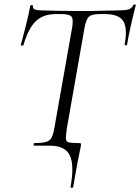

<svg xmlns="http://www.w3.org/2000/svg" viewBox="-20 -673 647 887"><path d="M318 191Q317 195 311 194.5Q305 194 306 190Q324 90 302.5 45Q281 0 210 0H139Q135 0 135 -6Q135 -12 139 -12Q173 -12 191.5 -17Q210 -22 218 -37Q226 -52 231 -81L313 -544Q320 -584 310.5 -596Q301 -608 262 -608H238Q198 -608 170 -593Q142 -578 122.5 -546.5Q103 -515 88 -464Q87 -461 81 -462.5Q75 -464 76 -466Q80 -479 86 -502.5Q92 -526 99 -553Q106 -580 111.5 -605.5Q117 -631 120 -647Q122 -650 127.5 -649.5Q133 -649 132 -646Q130 -631 145 -628Q160 -625 171 -625Q208 -624 257.5 -623Q307 -622 354 -622Q414 -622 455 -623.5Q496 -625 530 -625Q558 -625 573.5 -629.5Q589 -634 596 -650Q598 -653 603 -652.5Q608 -652 607 -648Q603 -634 597 -608.5Q591 -583 584.5 -555Q578 -527 573.5 -503Q569 -479 567 -466Q566 -463 560.5 -463.5Q555 -464 556 -468Q565 -518 559.5 -548.5Q554 -579 531 -593.5Q508 -608 465 -608H441Q402 -608 389.5 -594.5Q377 -581 370 -542L289 -81Q284 -47 284.5 -32.5Q285 -18 298.5 -15Q312 -12 344 -12Q353 -12 354 -9Q355 -6 353 4Q351 16 347 33.5Q343 51 336.5 86.5Q330 122 318 191Z"/></svg>

Font: Cormorant
Style: Italic
Weight: 400
Italic angle: -10°
Designer: Christian Thalmann (Catharsis Fonts)
Foundry: Catharsis Fonts
Version: Version 4.000